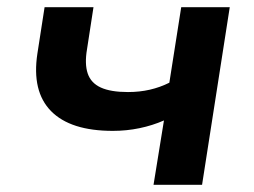

<svg xmlns="http://www.w3.org/2000/svg" viewBox="-20 -514 707 534"><path d="M407 0 436 -179Q404 -165 368 -157.5Q332 -150 294 -150Q176 -150 122 -205Q68 -260 84 -365L104 -494H240L222 -377Q215 -336 224 -309.5Q233 -283 260.5 -270.5Q288 -258 336 -258Q368 -258 396.5 -264.5Q425 -271 451 -284L484 -494H619L542 0Z"/></svg>

Font: Nunito Sans 10pt SemiExpanded
Style: Bold Italic
Weight: 700
Width: 6
Italic angle: -9°
Designer: Vernon Adams
Foundry: Vernon Adams
Version: Version 3.101;gftools[0.9.27]